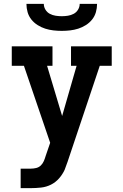

<svg xmlns="http://www.w3.org/2000/svg" viewBox="-20 -975 640 995"><path d="M87 0V-101H139Q154 -101 168 -104.5Q182 -108 192 -118Q202 -128 207.5 -141Q213 -154 217 -168L240 -235L104 -634H41V-735H252V-634H224L302 -374L377 -634H348V-735H559V-634H497L330 -136Q326 -126 322.5 -115.5Q319 -105 315 -95Q304 -71 286 -50.5Q268 -30 244 -18Q220 -6 193 -3Q166 0 139 0ZM300 -815Q278 -815 256.5 -817.5Q235 -820 214.5 -826.5Q194 -833 175 -845Q156 -857 142.5 -874Q129 -891 123 -912Q117 -933 117 -955H207Q207 -939 215.5 -925Q224 -911 238 -903.5Q252 -896 268 -893.5Q284 -891 300 -891Q316 -891 332 -893.5Q348 -896 362 -903.5Q376 -911 384.5 -925Q393 -939 393 -955H483Q483 -933 477 -912Q471 -891 457.5 -874Q444 -857 425 -845Q406 -833 385.5 -826.5Q365 -820 343.5 -817.5Q322 -815 300 -815Z"/></svg>

Font: Iosevka Plex Etoile
Style: Bold
Weight: 700
Designer: Belleve Invis
Foundry: Belleve Invis
Version: Version 25.1.1; ttfautohint (v1.8.4)